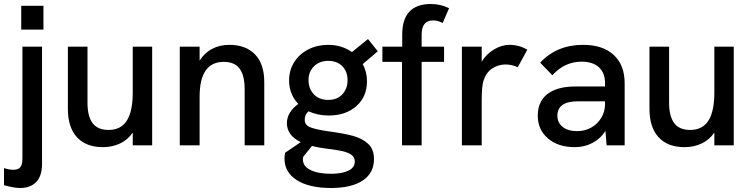

<svg xmlns="http://www.w3.org/2000/svg" viewBox="-45 -726 3755 959"><path d="M-25 199V114Q2 122 21 122Q45 122 56 109.5Q67 97 67 66V-493H165V92Q165 153 136 183Q107 213 56 213Q24 213 -25 199ZM61 -697H172V-578H61Z M294 -182V-493H392V-213Q392 -145 417.5 -111Q443 -77 497 -77Q559 -77 588.5 -123.5Q618 -170 618 -264V-493H715V0H618V-64Q594 -28 555 -9.5Q516 9 469 9Q385 9 339.5 -40.5Q294 -90 294 -182Z M853 -493H952V-423Q976 -462 1014.5 -482Q1053 -502 1100 -502Q1183 -502 1229 -454Q1275 -406 1275 -316V0H1177V-280Q1177 -350 1151.5 -383.5Q1126 -417 1073 -417Q952 -417 952 -243V0H853Z M1376 66Q1376 48 1379 37L1457 -16Q1388 -50 1388 -111Q1388 -165 1445 -207Q1399 -255 1399 -324Q1399 -376 1425 -416.5Q1451 -457 1495.5 -479.5Q1540 -502 1594 -502Q1661 -502 1713 -466L1793 -531L1842 -470L1767 -406Q1788 -366 1788 -320Q1788 -243 1735 -196Q1682 -149 1597 -149Q1543 -149 1496 -170Q1477 -154 1477 -128Q1477 -102 1503 -91Q1529 -80 1589 -71Q1671 -60 1717.5 -47.5Q1764 -35 1793.5 -8Q1823 19 1823 69Q1823 138 1767 175.5Q1711 213 1608 213Q1500 213 1438 174Q1376 135 1376 66ZM1691 -325Q1691 -369 1664.5 -395.5Q1638 -422 1595 -422Q1551 -422 1523.5 -395Q1496 -368 1496 -326Q1496 -283 1522.5 -255Q1549 -227 1595 -227Q1639 -227 1665 -255Q1691 -283 1691 -325ZM1608 142Q1663 142 1695 126.5Q1727 111 1727 81Q1727 59 1710 47Q1693 35 1663.5 28.5Q1634 22 1576 15Q1545 11 1513 3L1469 58Q1469 64 1468 70Q1468 105 1506.5 123.5Q1545 142 1608 142Z M1963 -417H1865V-493H1964V-553Q1964 -706 2107 -706Q2156 -706 2198 -685L2166 -611Q2143 -624 2118 -624Q2061 -624 2061 -553V-493H2173V-417H2061V0H1963Z M2262 -493H2361V-418Q2384 -456 2422.5 -479Q2461 -502 2500 -502Q2547 -502 2589 -478L2541 -390Q2530 -396 2513 -400Q2496 -404 2481 -404Q2444 -404 2413.5 -384Q2383 -364 2370 -323Q2361 -295 2361 -225V0H2262Z M2979 -72Q2954 -33 2914 -12Q2874 9 2826 9Q2743 9 2692 -34.5Q2641 -78 2641 -149Q2641 -189 2657 -218.5Q2673 -248 2702 -265Q2749 -294 2829 -294H2977V-310Q2977 -362 2946.5 -390Q2916 -418 2860 -418Q2775 -418 2714 -350L2653 -413Q2736 -502 2867 -502Q2966 -502 3020.5 -451.5Q3075 -401 3075 -310V0H2985ZM2838 -71Q2876 -71 2907.5 -88.5Q2939 -106 2958 -137Q2977 -168 2977 -206V-220H2843Q2790 -220 2765 -202Q2739 -184 2739 -148Q2739 -113 2765.5 -92Q2792 -71 2838 -71Z M3199 -182V-493H3297V-213Q3297 -145 3322.5 -111Q3348 -77 3402 -77Q3464 -77 3493.5 -123.5Q3523 -170 3523 -264V-493H3620V0H3523V-64Q3499 -28 3460 -9.5Q3421 9 3374 9Q3290 9 3244.5 -40.5Q3199 -90 3199 -182Z"/></svg>

Font: Hanken Grotesk Medium
Style: Regular
Weight: 500
Designer: Alfredo Marco Pradil
Foundry: Hanken Design Co.
Version: Version 3.014